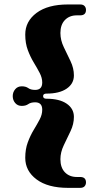

<svg xmlns="http://www.w3.org/2000/svg" viewBox="-20 -748 436 882"><path d="M178 -306.5Q178 -294.5 193.5 -294.5Q253 -294.5 286.2 -271.8Q319.5 -249 319.5 -211Q319.5 -178 304 -145.5Q288.5 -113 273 -80.8Q257.5 -48.5 257.5 -16.5Q257.5 22 278.2 43.5Q299 65 333 65H348Q375 65 375 90Q375 100.5 368.5 107.8Q362 115 348 115H292.5Q200 115 148 76.2Q96 37.5 96 -23Q96 -63 107.8 -94.5Q119.5 -126 135 -151.5Q150.5 -177 162.2 -199.2Q174 -221.5 174 -244Q174 -278 141.5 -278Q121.5 -278 110 -269.8Q98.5 -261.5 80 -261.5Q61 -261.5 49.8 -274.8Q38.5 -288 38.5 -306.5Q38.5 -324.5 49.8 -338Q61 -351.5 80 -351.5Q98.5 -351.5 110 -343.2Q121.5 -335 141.5 -335Q174 -335 174 -369Q174 -390.5 162.2 -413Q150.5 -435.5 135 -461Q119.5 -486.5 107.8 -517.8Q96 -549 96 -589.5Q96 -650 148 -688.8Q200 -727.5 292.5 -727.5H348Q362 -727.5 368.5 -720.2Q375 -713 375 -702.5Q375 -677.5 348 -677.5H333Q299 -677.5 278.2 -656Q257.5 -634.5 257.5 -596.5Q257.5 -563.5 273 -531.5Q288.5 -499.5 304 -467Q319.5 -434.5 319.5 -401.5Q319.5 -363.5 286.2 -340.8Q253 -318 193.5 -318Q178 -318 178 -306.5Z"/></svg>

Font: Fraunces 144pt Soft Black
Style: Regular
Weight: 900
Version: Version 1.000;[b76b70a41]